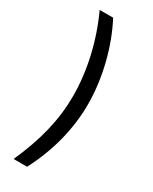

<svg xmlns="http://www.w3.org/2000/svg" viewBox="-232 -825 807 1014"><g transform="rotate(30 172.0 -318.5)"><path d="M51 136H133C207 -5 247 -159 247 -309C247 -466 204 -639 133 -773H51C120 -623 157 -460 157 -309C157 -166 124 -28 51 136Z"/></g></svg>

Font: Wafeq
Style: Regular
Weight: 400
Designer: Rasmus Andersson & Azza Alameddine
Foundry: Google & TypeTogether
Version: Version 3.000;FEAKit 1.0